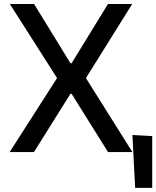

<svg xmlns="http://www.w3.org/2000/svg" viewBox="-20 -747 768 943"><path d="M28.4 -727.3 260.3 -363.6 27.3 0H146.7L326 -286.2H331.7L510.7 0H630.3L402 -363.6L629.3 -727.3H510.3L331.7 -436.4H326L147.4 -727.3ZM630.3 -83.8 643.8 175.8H727.6V-78.5Z"/></svg>

Font: Inter 465
Style: Regular
Weight: 400
Designer: Rasmus Andersson
Foundry: rsms
Version: Version 3.019;Glyphs 3.1.2 (3151)